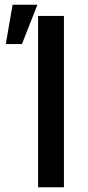

<svg xmlns="http://www.w3.org/2000/svg" viewBox="-20 -795 372 815"><path d="M251.4 -727.3V0H141.7V-727.3ZM4.6 -608 33.4 -774.9H138.8L73.2 -608Z"/></svg>

Font: Inter UI Medium
Style: Regular
Weight: 500
Designer: Rasmus Andersson
Foundry: rsms
Version: 3.2;8d6f07862